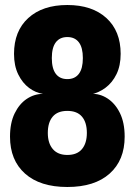

<svg xmlns="http://www.w3.org/2000/svg" viewBox="-20 -736 538 767"><path d="M249 11Q140 11 80 -42.5Q20 -96 20 -190Q20 -245 38.5 -283Q57 -321 87 -341Q117 -361 152 -361Q123 -365 96.5 -384.5Q70 -404 53 -438.5Q36 -473 36 -521Q36 -612 93 -664Q150 -716 249 -716Q348 -716 405 -664Q462 -612 462 -521Q462 -474 445.5 -440Q429 -406 401.5 -385.5Q374 -365 343 -359V-361Q378 -363 409 -343Q440 -323 459 -284.5Q478 -246 478 -190Q478 -96 418 -42.5Q358 11 249 11ZM249 -117Q288 -117 307.5 -140.5Q327 -164 327 -205Q327 -247 307.5 -270Q288 -293 249 -293Q210 -293 190.5 -270Q171 -247 171 -205Q171 -164 191 -140.5Q211 -117 249 -117ZM249 -420Q279 -420 295 -441Q311 -462 311 -504Q311 -546 295 -567Q279 -588 249 -588Q219 -588 203 -567Q187 -546 187 -504Q187 -462 203 -441Q219 -420 249 -420Z"/></svg>

Font: Nunito Sans 7pt Condensed Black
Style: Regular
Weight: 900
Width: 3
Designer: Vernon Adams
Foundry: Vernon Adams
Version: Version 3.101;gftools[0.9.27]